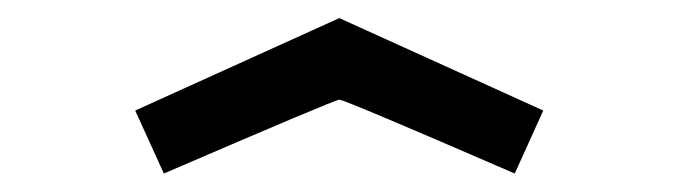

<svg xmlns="http://www.w3.org/2000/svg" viewBox="-20 -659 743 210"><path d="M127.9 -538.1 351.1 -639.2 574.2 -538.1 543 -469.2Q356 -550.3 351.1 -550Q346.2 -549.8 159.2 -469.2Z"/></svg>

Font: CMU Concrete
Style: Bold
Weight: 700
Version: Version 0.7.0